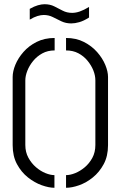

<svg xmlns="http://www.w3.org/2000/svg" viewBox="-20 -885 567 910"><path d="M318 -774Q292 -774 271 -784Q250 -794 230.5 -804Q211 -814 187 -814Q174 -814 157.5 -809Q141 -804 121 -792V-843Q142 -855 159.5 -860Q177 -865 191 -865Q217 -865 237 -855Q257 -845 277 -834.5Q297 -824 322 -824Q339 -824 358 -830.5Q377 -837 402 -852V-802Q377 -786 356 -780Q335 -774 318 -774ZM293 5V-55Q313 -55 336.5 -64.5Q360 -74 381.5 -92Q403 -110 417.5 -136.5Q432 -163 432 -198V-504Q432 -527 422.5 -551Q413 -575 395 -597Q377 -619 351.5 -632.5Q326 -646 293 -646V-705Q341 -705 378 -686Q415 -667 440.5 -638Q466 -609 479 -577.5Q492 -546 492 -520V-197Q492 -145 471.5 -107Q451 -69 420 -44Q389 -19 355 -7Q321 5 293 5ZM238 5Q212 5 178 -7Q144 -19 112.5 -44Q81 -69 60.5 -107Q40 -145 40 -197V-520Q40 -547 53 -578.5Q66 -610 91.5 -639Q117 -668 154 -686.5Q191 -705 239 -705V-646Q206 -646 180.5 -632Q155 -618 137 -596Q119 -574 109.5 -549.5Q100 -525 100 -504V-198Q100 -164 114.5 -137.5Q129 -111 150.5 -92.5Q172 -74 195.5 -64.5Q219 -55 238 -55Z"/></svg>

Font: Stick No Bills Light
Style: Regular
Weight: 300
Version: Version 2.000